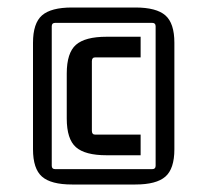

<svg xmlns="http://www.w3.org/2000/svg" viewBox="-20 -662 553 512"><path d="M68 -264V-548Q68 -600 92 -621Q116 -642 172 -642H341Q397 -642 421 -621Q445 -600 445 -548V-264Q445 -212 421 -191Q397 -170 341 -170H172Q116 -170 92 -191Q68 -212 68 -264ZM386 -601H127Q118 -601 118 -592V-220Q118 -211 127 -211H386Q395 -211 395 -220V-592Q395 -601 386 -601ZM355 -248H264Q207 -248 182.5 -269.5Q158 -291 158 -346V-466Q158 -521 182.5 -542.5Q207 -564 264 -564H355V-509H234Q225 -509 225 -499V-313Q225 -303 234 -303H355Z"/></svg>

Font: Gemunu Libre
Style: Regular
Weight: 400
Designer: Puspanada Ekanayake, Sola Matas, Pathum Egodawatta, Kosala Senevirathne
Foundry: mooniak
Version: Version 1.100